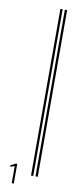

<svg xmlns="http://www.w3.org/2000/svg" viewBox="-102 -842 369 987"><g transform="rotate(10 82.0 -349.0)"><path d="M38.1 25.4 16.6 32.2 14.6 25.4 41 11.7H48.8V114.3H38.1ZM128.9 58.6V-811.5H140.6V58.6ZM152.3 58.6V-811.5H164.1V58.6Z"/></g></svg>

Font: Libre Barcode EAN13 Text
Style: Regular
Weight: 400
Version: Version 1.008; ttfautohint (v1.8.3)